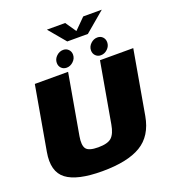

<svg xmlns="http://www.w3.org/2000/svg" viewBox="-170 -1107 1118 1239"><g transform="rotate(-20 389.0 -487.5)"><path d="M319.5 3.5Q492.5 3.5 585 -51.8Q677.5 -107 700.5 -236.5L777.5 -675H549L476 -260Q465.5 -199.5 439 -175Q412.5 -150.5 347 -150.5Q282 -150.5 264.2 -175.2Q246.5 -200 257 -260L330 -675H101.5L24.5 -236.5Q1.5 -107 74.2 -51.8Q147 3.5 319.5 3.5ZM331.5 -703Q356.5 -703 377.2 -722.5Q398 -742 398 -768.5Q398 -790 383.8 -804.5Q369.5 -819 348 -819Q322 -819 301.5 -799.5Q281 -780 281 -753.5Q281 -732 295 -717.5Q309 -703 331.5 -703ZM566 -703Q592 -703 612.2 -722.5Q632.5 -742 632.5 -768.5Q632.5 -790 618.8 -804.5Q605 -819 582.5 -819Q557 -819 536.5 -799.5Q516 -780 516 -753.5Q516 -732 530.2 -717.5Q544.5 -703 566 -703ZM392 -861H533.5L671.5 -977.5H544L470.5 -904L420 -977.5H294.5Z"/></g></svg>

Font: Anybody Black
Style: Italic
Weight: 900
Italic angle: -10°
Designer: Tyler Finck
Foundry: Etcetera Type Company
Version: Version 1.113;gftools[0.9.25]